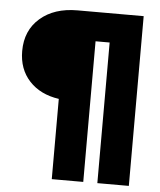

<svg xmlns="http://www.w3.org/2000/svg" viewBox="-51 -745 657 789"><g transform="rotate(5 277.5 -350.0)"><path d="M379.9 0V-580.1H321.8V0H191.9V-331.1Q114.7 -342.3 69.8 -390.9Q24.9 -439.5 24.9 -514.2Q24.9 -599.1 83 -649.7Q141.1 -700.2 236.8 -700.2H509.8V0Z"/></g></svg>

Font: TASA Explorer
Style: Regular
Weight: 900
Designer: Weizhong Zhang
Foundry: Local Remote
Version: Version 1.000;Glyphs 3.1.2 (3151)